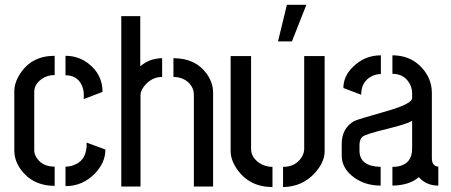

<svg xmlns="http://www.w3.org/2000/svg" viewBox="-20 -755 1833 780"><path d="M38.1 -144.5Q38.1 -92.8 78.1 -49.8Q125 0 202.1 0V-78.1Q149.4 -78.1 127 -117.2Q119.1 -130.9 119.1 -144.5V-381.8Q119.1 -413.1 151.4 -435.5Q173.8 -450.2 202.1 -450.2V-528.3Q108.4 -528.3 61.5 -455.1Q38.1 -418.9 38.1 -383.8ZM246.1 -449.2Q293.9 -449.2 312.5 -408.2Q319.3 -392.6 320.3 -376V-352.5L396.5 -381.8Q396.5 -453.1 337.9 -498Q296.9 -528.3 246.1 -528.3ZM246.1 1Q315.4 2 367.2 -51.8Q408.2 -95.7 408.2 -147.5L332 -175.8Q332 -174.8 332 -173.8Q332 -172.9 332 -169.9Q332 -167 332 -165Q332 -163.1 332 -160.6Q332 -158.2 332 -156.2L331.1 -154.3Q326.2 -99.6 276.4 -83Q261.7 -78.1 246.1 -78.1Z M472.7 2.9V-689.5H549.8V-485.4Q585.9 -517.6 638.7 -518.6V-442.4Q594.7 -442.4 564.5 -403.3Q550.8 -384.8 550.8 -369.1V2.9ZM684.6 -442.4V-518.6Q775.4 -518.6 821.3 -453.1Q845.7 -418 845.7 -377.9V2.9H767.6V-369.1Q767.6 -406.2 734.4 -428.7Q712.9 -442.4 684.6 -442.4Z M1109.4 -586.9 1145.5 -735.4H1224.6L1166 -586.9ZM917 -140.6V-527.3H1000V-150.4Q1000 -115.2 1035.2 -91.8Q1058.6 -77.1 1086.9 -77.1V4.9Q993.2 4.9 942.4 -68.4Q917 -105.5 917 -140.6ZM1129.9 4.9V-77.1Q1182.6 -77.1 1207 -119.1Q1215.8 -134.8 1215.8 -150.4V-527.3H1298.8V-140.6Q1298.8 -94.7 1256.8 -49.8Q1206.1 3.9 1129.9 4.9Z M1368.2 -123Q1368.2 -69.3 1420.9 -32.2Q1465.8 -1 1526.4 -1V-77.1Q1441.4 -79.1 1440.4 -141.6V-168Q1441.4 -189.5 1452.1 -199.2Q1463.9 -210 1556.6 -232.4Q1628.9 -250 1654.3 -263.7V-151.4Q1654.3 -87.9 1592.8 -78.1Q1583 -77.1 1574.2 -77.1V-1Q1642.6 -2 1681.6 -35.2Q1711.9 -1 1760.7 -1V-78.1Q1735.4 -80.1 1734.4 -110.4V-377.9Q1734.4 -440.4 1686.5 -487.3Q1641.6 -530.3 1574.2 -530.3V-455.1Q1620.1 -455.1 1642.6 -418Q1654.3 -398.4 1654.3 -375V-356.4Q1654.3 -332 1538.1 -299.8Q1433.6 -270.5 1418 -262.7Q1368.2 -233.4 1368.2 -169.9ZM1375 -397.5 1447.3 -370.1Q1447.3 -424.8 1492.2 -446.3Q1508.8 -454.1 1527.3 -454.1V-530.3Q1460 -530.3 1412.1 -481.4Q1375 -444.3 1375 -397.5Z"/></svg>

Font: Post No Bills Jaffna SemiBold
Style: Regular
Weight: 600
Designer: Kosala Senevirathne, Siva Puranthara, Lasantha Premarathna, Tharique Azeez
Foundry: Mooniak
Version: Version 1.220 ; ttfautohint (v1.6)